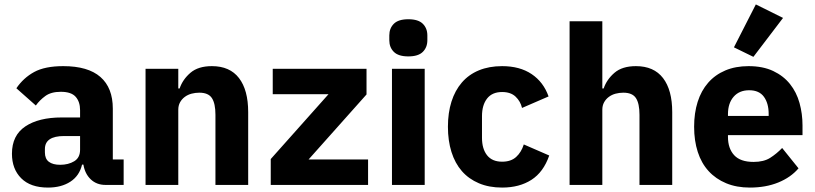

<svg xmlns="http://www.w3.org/2000/svg" viewBox="-20 -836 3684 868"><path d="M457 0Q417 0 390.5 -25Q364 -50 357 -92H351Q339 -41 298 -14.5Q257 12 197 12Q118 12 76 -30Q34 -72 34 -141Q34 -224 94.5 -264.5Q155 -305 259 -305H342V-338Q342 -376 322 -398.5Q302 -421 255 -421Q211 -421 185 -402Q159 -383 142 -359L54 -437Q86 -484 134.5 -510.5Q183 -537 266 -537Q378 -537 434 -488Q490 -439 490 -345V-115H539V0ZM252 -91Q289 -91 315.5 -107Q342 -123 342 -159V-221H270Q183 -221 183 -162V-147Q183 -118 201 -104.5Q219 -91 252 -91Z M638 0V-525H786V-436H792Q806 -477 841 -507Q876 -537 938 -537Q1019 -537 1060.5 -483Q1102 -429 1102 -329V0H954V-317Q954 -368 938 -392.5Q922 -417 881 -417Q863 -417 846 -412.5Q829 -408 815.5 -398Q802 -388 794 -373.5Q786 -359 786 -340V0Z M1204 0V-117L1465 -410H1213V-525H1637V-409L1375 -115H1644V0Z M1826 -581Q1781 -581 1760.5 -601.5Q1740 -622 1740 -654V-676Q1740 -708 1760.5 -728.5Q1781 -749 1826 -749Q1871 -749 1891.5 -728.5Q1912 -708 1912 -676V-654Q1912 -622 1891.5 -601.5Q1871 -581 1826 -581ZM1752 -525H1900V0H1752Z M2250 12Q2191 12 2145 -7.5Q2099 -27 2068 -62.5Q2037 -98 2021 -149Q2005 -200 2005 -263Q2005 -326 2021 -376.5Q2037 -427 2068 -463Q2099 -499 2145 -518Q2191 -537 2250 -537Q2330 -537 2383.5 -501Q2437 -465 2460 -400L2340 -348Q2333 -378 2311 -399Q2289 -420 2250 -420Q2205 -420 2182 -390.5Q2159 -361 2159 -311V-213Q2159 -163 2182 -134Q2205 -105 2250 -105Q2290 -105 2313.5 -126.5Q2337 -148 2348 -183L2463 -133Q2437 -58 2382.5 -23Q2328 12 2250 12Z M2555 -740H2703V-436H2709Q2723 -477 2758 -507Q2793 -537 2855 -537Q2936 -537 2977.5 -483Q3019 -429 3019 -329V0H2871V-317Q2871 -368 2855 -392.5Q2839 -417 2798 -417Q2780 -417 2763 -412.5Q2746 -408 2732.5 -398Q2719 -388 2711 -373.5Q2703 -359 2703 -340V0H2555Z M3370 12Q3310 12 3263 -7.5Q3216 -27 3183.5 -62.5Q3151 -98 3134.5 -149Q3118 -200 3118 -263Q3118 -325 3134 -375.5Q3150 -426 3181.5 -462Q3213 -498 3259 -517.5Q3305 -537 3364 -537Q3429 -537 3475.5 -515Q3522 -493 3551.5 -456Q3581 -419 3594.5 -370.5Q3608 -322 3608 -269V-225H3271V-217Q3271 -165 3299 -134.5Q3327 -104 3387 -104Q3433 -104 3462 -122.5Q3491 -141 3516 -167L3590 -75Q3555 -34 3498.5 -11Q3442 12 3370 12ZM3367 -428Q3322 -428 3296.5 -398.5Q3271 -369 3271 -320V-312H3455V-321Q3455 -369 3433.5 -398.5Q3412 -428 3367 -428ZM3386 -579 3298 -622 3397 -816 3520 -755Z"/></svg>

Font: IBM Plex Sans Hebrew
Style: Bold
Weight: 700
Designer: Mike Abbink, Paul van der Laan, Pieter van Rosmalen, Yanek Iontef
Foundry: Bold Monday
Version: Version 1.2